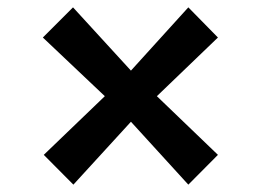

<svg xmlns="http://www.w3.org/2000/svg" viewBox="-20 -583 709 522"><path d="M265 -321.5 96.5 -481 178.5 -563 336 -391 492 -563 572.5 -481 406.5 -321.5 572.5 -162 492 -81 336 -252 179.5 -81 99 -162Z"/></svg>

Font: Merriweather ExtraBold
Style: Regular
Weight: 800
Version: Version 2.100